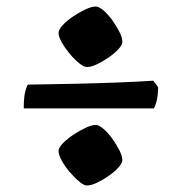

<svg xmlns="http://www.w3.org/2000/svg" viewBox="-20 -571 556 590"><path d="M247 -365Q238 -365 223.5 -376.5Q209 -388 194.5 -405.5Q180 -423 170 -440.5Q160 -458 160 -470Q160 -480 173 -494Q186 -508 205.5 -521Q225 -534 243.5 -542.5Q262 -551 274 -551Q284 -551 298 -539Q312 -527 325 -509Q338 -491 347 -473Q356 -455 356 -443Q356 -433 344 -420Q332 -407 314 -394.5Q296 -382 278 -373.5Q260 -365 247 -365ZM53 -238Q53 -272 57.5 -289.5Q62 -307 66 -311Q137 -312 207.5 -313.5Q278 -315 341.5 -317.5Q405 -320 451 -323L466 -303Q465 -272 460.5 -257.5Q456 -243 453 -238ZM247 -1Q238 -1 223.5 -13Q209 -25 194.5 -42Q180 -59 170 -77Q160 -95 160 -107Q160 -117 173 -130.5Q186 -144 205.5 -157Q225 -170 243.5 -178.5Q262 -187 274 -187Q284 -187 298 -175Q312 -163 325 -145Q338 -127 347 -109Q356 -91 356 -79Q356 -70 344 -56.5Q332 -43 314 -30.5Q296 -18 278 -9.5Q260 -1 247 -1Z"/></svg>

Font: Texturina Black
Style: Regular
Weight: 900
Designer: Guillermo Torres Carreño
Foundry: Omnibus-Type
Version: Version 1.002; ttfautohint (v1.8.3)